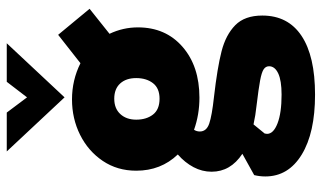

<svg xmlns="http://www.w3.org/2000/svg" viewBox="-212 -525 952 568"><g transform="rotate(-90 264.0 -241.0)"><path d="M26 68Q26 51 30 35L93 0Q40 -35 40 -91Q40 -119 53.5 -144.5Q67 -170 91 -191Q43 -241 43 -314Q43 -370 72 -413Q101 -456 149 -480Q197 -504 254 -504Q311 -504 361 -479L445 -545L522 -452L448 -393Q467 -353 467 -309Q467 -227 409.5 -177Q352 -127 259 -127Q209 -127 164 -143Q159 -135 159 -126Q159 -106 182.5 -98Q206 -90 261 -84Q348 -74 396.5 -61.5Q445 -49 473.5 -21Q502 7 502 59Q502 135 442 175Q382 215 268 215Q155 215 90.5 175.5Q26 136 26 68ZM317 -314Q317 -344 301 -361.5Q285 -379 256 -379Q227 -379 210.5 -361Q194 -343 194 -314Q194 -284 209 -264.5Q224 -245 256 -245Q287 -245 302 -264.5Q317 -284 317 -314ZM268 116Q310 116 331 106Q352 96 352 79Q352 69 343 63Q334 57 310 52.5Q286 48 236 42Q207 39 180 33L153 66L152 73Q152 92 183 104Q214 116 268 116ZM100 -697H215L260 -637L306 -697H420L260 -526Z"/></g></svg>

Font: Hanken Grotesk Black
Style: Regular
Weight: 900
Designer: Alfredo Marco Pradil
Foundry: Hanken Design Co.
Version: Version 3.014